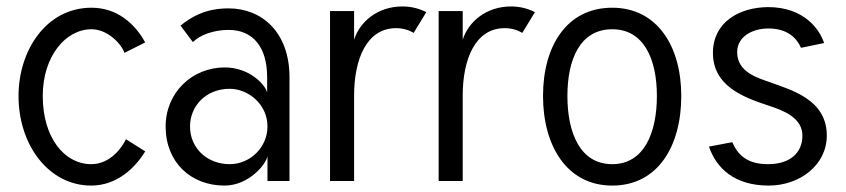

<svg xmlns="http://www.w3.org/2000/svg" viewBox="-20 -558 2609 592"><path d="M363.8 -395 427.7 -427.2C396 -484.9 341.3 -534.2 262.2 -534.2C122.1 -534.2 37.1 -401.9 37.1 -262.2C37.1 -109.9 130.9 14.2 261.2 14.2C341.8 14.2 397.9 -42 427.7 -91.3L368.2 -128.9C357.9 -106 321.8 -51.8 261.2 -51.8C179.2 -51.8 111.8 -132.8 111.8 -262.2C111.8 -382.8 181.2 -467.8 262.2 -467.8C312 -467.8 354 -422.9 363.8 -395Z M688.5 -284.2C744.1 -284.2 804.7 -237.8 804.7 -168C804.7 -103 750.5 -51.8 688.5 -51.8C618.7 -51.8 565.9 -101.1 565.9 -168C565.9 -231 614.7 -284.2 688.5 -284.2ZM672.9 -350.1C572.8 -350.1 490.7 -272.9 490.7 -168C490.7 -57.6 568.4 14.2 672.4 14.2C748 14.2 801.8 -53.2 804.7 -77.1V-76.2V0H872.6V-259.8V-319.8C872.6 -458 788.1 -532.2 684.6 -532.2C614.7 -532.2 570.8 -506.8 536.6 -479L574.7 -428.2C596.7 -450.2 638.7 -465.8 684.6 -465.8C760.7 -465.8 803.7 -412.1 803.7 -319.8V-272.9C797.4 -297.9 748.5 -350.1 672.9 -350.1Z M1294.4 -520.5C1272 -532.2 1247.1 -538.1 1220.7 -538.1C1143.6 -538.1 1088.9 -490.2 1071.8 -435.5V-523.9H997.6V0H1071.8V-263.7C1071.8 -375 1110.4 -471.2 1201.2 -471.2C1221.7 -471.2 1240.2 -465.8 1255.4 -456.5Z M1629.4 -520.5C1606.9 -532.2 1582 -538.1 1555.7 -538.1C1478.5 -538.1 1423.8 -490.2 1406.7 -435.5V-523.9H1332.5V0H1406.7V-263.7C1406.7 -375 1445.3 -471.2 1536.1 -471.2C1556.6 -471.2 1575.2 -465.8 1590.3 -456.5Z M1654.3 -262.2C1654.3 -108.9 1727.5 14.2 1867.7 14.2C2008.8 14.2 2080.6 -107.9 2080.6 -262.2C2080.6 -414.6 2006.8 -534.2 1867.7 -534.2C1727.5 -534.2 1654.3 -416 1654.3 -262.2ZM1729.5 -262.2C1729.5 -375 1768.6 -467.8 1867.7 -467.8C1965.8 -467.8 2005.4 -375 2005.4 -262.2C2005.4 -148.4 1965.8 -51.8 1867.7 -51.8C1768.6 -51.8 1729.5 -148.4 1729.5 -262.2Z M2348.1 -232.9C2395.5 -217.8 2454.1 -194.8 2454.1 -140.1C2454.1 -85 2414.1 -51.8 2348.1 -51.8C2284.2 -51.8 2255.4 -79.6 2237.8 -119.6L2166 -106C2189 -38.1 2246.1 14.2 2350.1 14.2C2446.3 14.2 2529.3 -49.3 2529.3 -140.1C2529.3 -252.9 2417 -281.2 2349.1 -306.2C2318.4 -317.4 2252.9 -335 2252.9 -397C2252.9 -446.3 2301.3 -470.2 2349.1 -470.2C2410.2 -470.2 2437.5 -438.5 2449.7 -410.6L2521 -425.3C2507.3 -467.3 2459.5 -536.1 2348.1 -536.1C2257.3 -535.2 2178.2 -488.3 2178.2 -395C2178.2 -294.9 2267.6 -259.3 2348.1 -232.9Z"/></svg>

Font: Tuffy
Style: Regular
Weight: 500
Designer: Thatcher Ulrich, Karoly Barta and Michael Everson
Version: Version 001.270